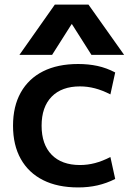

<svg xmlns="http://www.w3.org/2000/svg" viewBox="-20 -810 582 840"><path d="M322 10Q232 10 168.5 -22Q105 -54 71 -114.5Q37 -175 37 -260Q37 -345 71 -405.5Q105 -466 168.5 -498Q232 -530 322 -530Q367 -530 406.5 -521.5Q446 -513 484 -493L463 -397Q428 -415 395.5 -423.5Q363 -432 330 -432Q250 -432 206 -387Q162 -342 162 -260Q162 -178 206 -133Q250 -88 330 -88Q363 -88 395.5 -96.5Q428 -105 463 -123L484 -27Q446 -8 406.5 1Q367 10 322 10ZM65 -570 220 -790H367L523 -570H380L295 -704H293L208 -570Z"/></svg>

Font: M PLUS 1 SemiBold
Style: Regular
Weight: 600
Designer: Coji Morishita
Foundry: UNDERFOREST DESIGN
Version: Version 1.001